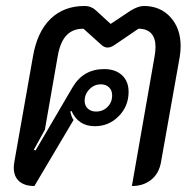

<svg xmlns="http://www.w3.org/2000/svg" viewBox="-20 -613 651 642"><path d="M26 -53Q26 -58 28 -72L90 -423Q104 -506 148.5 -549.5Q193 -593 263 -593Q285 -593 301 -578L350 -533L416 -577Q442 -593 461 -593Q516 -593 550 -555.5Q584 -518 584 -459Q584 -441 581 -423L518 -69Q511 -32 485 -11.5Q459 9 421 9L497 -425Q500 -442 500 -456Q500 -486 485.5 -501.5Q471 -517 443 -517L365 -464Q351 -454 340 -454Q328 -454 318 -464L259 -517Q223 -517 202 -494.5Q181 -472 173 -425L130 -179L93 -112L99 -110L222 -320Q258 -382 328 -382Q366 -382 388 -361.5Q410 -341 410 -306Q410 -258 377 -224.5Q344 -191 297 -191Q242 -191 219 -242L215 -240Q220 -219 226 -212L95 9Q62 9 44 -7Q26 -23 26 -53ZM355 -294Q355 -311 344.5 -321Q334 -331 317 -331Q295 -331 279 -314.5Q263 -298 263 -276Q263 -260 273.5 -250Q284 -240 301 -240Q324 -240 339.5 -255.5Q355 -271 355 -294Z"/></svg>

Font: K2D
Style: Italic
Weight: 400
Italic angle: -10°
Designer: Katatrad Aksorn Co.,Ltd.
Foundry: Cadson Demak Co.,Ltd.
Version: Version 1.000; ttfautohint (v1.6)